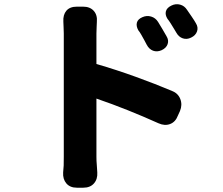

<svg xmlns="http://www.w3.org/2000/svg" viewBox="-20 -812 1040 894"><path d="M643 -732Q663 -741 683.5 -735Q704 -729 716 -710Q724 -697 736.5 -676Q749 -655 755 -644Q767 -625 760.5 -606.5Q754 -588 732 -578Q711 -569 692.5 -576Q674 -583 663 -604Q660 -610 653 -623Q646 -636 638 -650Q630 -664 624 -671Q613 -691 617.5 -707Q622 -723 643 -732ZM778 -786Q798 -796 818.5 -790.5Q839 -785 851 -766Q860 -753 873 -734Q886 -715 892 -704Q904 -685 897.5 -666Q891 -647 870 -637Q850 -627 831 -633.5Q812 -640 801 -660Q798 -665 790.5 -677.5Q783 -690 774.5 -703.5Q766 -717 760 -724Q748 -743 752.5 -759.5Q757 -776 778 -786ZM277 -83Q277 -104 277 -147.5Q277 -191 277 -248.5Q277 -306 277 -368Q277 -430 277 -488Q277 -546 277 -590.5Q277 -635 277 -656Q277 -669 276 -687Q275 -705 275 -711Q273 -743 289 -762Q305 -781 338 -781H367Q399 -781 416.5 -761.5Q434 -742 431 -710Q431 -704 430 -687Q429 -670 429 -656V-514Q522 -487 613 -454Q704 -421 780 -389Q809 -378 819.5 -351Q830 -324 818 -295L808 -273Q797 -244 772 -234.5Q747 -225 718 -238Q647 -270 574.5 -299Q502 -328 429 -353V-83Q429 -62 430.5 -47Q432 -32 433 -9Q435 22 417.5 42Q400 62 368 62H338Q306 62 289 42Q272 22 274 -9Q276 -29 276.5 -41Q277 -53 277 -83Z"/></svg>

Font: Chiron GoRound TC EB
Style: Regular
Weight: 700
Designer: Ryoko NISHIZUKA 西塚涼子 (kana, bopomofo & ideographs); Paul D. Hunt (Latin, Greek & Cyrillic); Sandoll Communications 산돌커뮤니
Foundry: Adobe
Version: Version 1.000;hotconv 1.1.1;makeotfexe 2.6.0